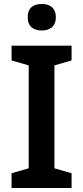

<svg xmlns="http://www.w3.org/2000/svg" viewBox="-20 -943 417 963"><path d="M190 -923C150 -923 119 -906 119 -856C119 -808 150 -790 190 -790C227 -790 260 -808 260 -856C260 -906 227 -923 190 -923ZM339 0V-74L253 -99V-615L339 -640V-714H38V-640L124 -615V-99L38 -74V0Z"/></svg>

Font: Noto Sans Khmer UI SemiBold
Style: Regular
Weight: 600
Designer: Danh Hong and the Monotype Design Team
Foundry: Monotype Imaging Inc.
Version: Version 2.002